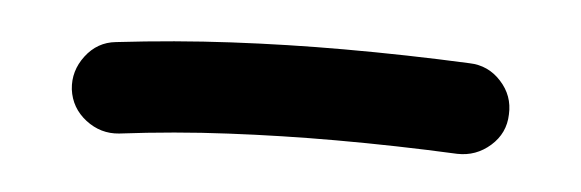

<svg xmlns="http://www.w3.org/2000/svg" viewBox="-25 -319 584 193"><g transform="rotate(5 267.0 -222.0)"><path d="M47.4 -210Q45.4 -228.5 57.1 -243.9Q68.8 -259.3 87.4 -261.2Q146.5 -268.1 203.1 -271Q259.8 -273.9 316.4 -273.9Q379.9 -273.9 443.4 -271Q462.4 -270.5 475.3 -256.3Q488.3 -242.2 487.3 -223.1Q486.8 -204.1 472.4 -191.4Q458 -178.7 439 -179.2Q377 -182.1 316.4 -182.1Q261.7 -182.1 208 -179.4Q154.3 -176.8 98.6 -169.9Q80.1 -168 64.9 -179.7Q49.8 -191.4 47.4 -210Z"/></g></svg>

Font: Mikhak Medium
Style: Regular
Weight: 500
Designer: Amin Abedi
Version: Version 3.3